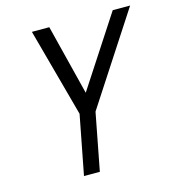

<svg xmlns="http://www.w3.org/2000/svg" viewBox="-102 -756 768 842"><g transform="rotate(-15 282.5 -335.0)"><path d="M176 0 228 -269 119 -670H198L278 -351L486 -670H565L298 -260L248 0Z"/></g></svg>

Font: Lode Term
Style: Italic
Weight: 400
Italic angle: -11°
Monospace: yes
Designer: Belleve Invis
Foundry: Belleve Invis
Version: Version 29.2.0